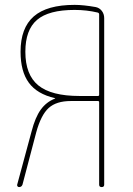

<svg xmlns="http://www.w3.org/2000/svg" viewBox="-20 -760 540 780"><path d="M83 -549.8Q83 -456.1 135.7 -413.1Q188.5 -370.1 302.7 -370.1H377.9Q382.8 -370.1 382.8 -375V-702.1Q382.8 -707 377 -709Q332 -719.7 283.2 -719.7Q177.7 -719.7 130.4 -679.2Q83 -638.7 83 -549.8ZM57.6 0Q53.7 0 51.3 -2.9Q48.8 -5.9 49.8 -9.8L108.4 -226.6Q123 -283.2 145.5 -314.5Q168 -345.7 203.1 -359.4Q204.1 -359.4 204.1 -360.4Q204.1 -361.3 203.1 -361.3Q130.9 -377.9 97.2 -423.8Q63.5 -469.7 63.5 -549.8Q63.5 -646.5 117.2 -693.4Q170.9 -740.2 283.2 -740.2Q318.4 -740.2 368.2 -731.4Q383.8 -728.5 393.6 -715.8Q403.3 -703.1 403.3 -686.5V-9.8Q403.3 0 393.1 0Q382.8 0 382.8 -9.8V-344.7Q382.8 -349.6 377.9 -349.6H267.6Q209 -349.6 177.7 -321.3Q146.5 -293 127 -221.7L71.3 -9.8Q67.4 0 57.6 0Z"/></svg>

Font: Rounded Mgen+ 1mn thin
Style: Regular
Weight: 100
Designer: [Source Han Sans]
Ryoko NISHIZUKA  (kana & ideographs); Paul D. Hunt (Latin, Greek & Cyrillic); Wenlong ZHANG  (bopomofo
Version: Version 1.059.20150602